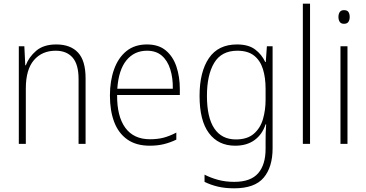

<svg xmlns="http://www.w3.org/2000/svg" viewBox="-20 -780 1987 1041"><path d="M285 -539Q362 -539 403 -495Q444 -451 444 -356V0H406V-351Q406 -431 373.5 -468Q341 -505 282 -505Q208 -505 164 -454Q120 -403 120 -300V0H82V-529H112L117 -426H120Q136 -470 176 -504.5Q216 -539 285 -539Z M777 -539Q840 -539 879 -506.5Q918 -474 936.5 -419Q955 -364 955 -297V-265H615Q614 -149 659.5 -87Q705 -25 793 -25Q833 -25 865 -33Q897 -41 936 -61V-23Q903 -7 868.5 1.5Q834 10 792 10Q718 10 670 -24Q622 -58 599 -119Q576 -180 576 -262Q576 -341 598.5 -404Q621 -467 665.5 -503Q710 -539 777 -539ZM777 -505Q708 -505 665.5 -453Q623 -401 616 -299H917Q918 -358 903 -405Q888 -452 857 -478.5Q826 -505 777 -505Z M1265 -539Q1327 -539 1363 -512Q1399 -485 1418 -444H1421L1427 -529H1458V24Q1458 126 1409.5 183.5Q1361 241 1250 241Q1199 241 1160 231.5Q1121 222 1089 206V167Q1122 184 1162 195Q1202 206 1250 206Q1339 206 1379.5 159.5Q1420 113 1420 27V-12Q1420 -36 1420.5 -58Q1421 -80 1423 -106H1420Q1402 -51 1360 -20.5Q1318 10 1255 10Q1164 10 1113 -58Q1062 -126 1062 -260Q1062 -390 1112.5 -464.5Q1163 -539 1265 -539ZM1267 -505Q1181 -505 1141.5 -439.5Q1102 -374 1102 -260Q1102 -143 1142 -83.5Q1182 -24 1259 -24Q1321 -24 1356.5 -55Q1392 -86 1406 -135Q1420 -184 1420 -239V-299Q1420 -359 1405.5 -405.5Q1391 -452 1357.5 -478.5Q1324 -505 1267 -505Z M1661 0H1622V-760H1661Z M1845 -725Q1863 -725 1869.5 -714.5Q1876 -704 1876 -688Q1876 -672 1869 -661.5Q1862 -651 1845 -651Q1829 -651 1822 -661.5Q1815 -672 1815 -688Q1815 -704 1822 -714.5Q1829 -725 1845 -725ZM1864 -529V0H1826V-529Z"/></svg>

Font: Noto Sans Sinhala UI SemiCondensed ExtraLight
Style: Regular
Weight: 200
Width: 4
Designer: Jelle Bosma - Monotype Design Team
Foundry: Monotype Imaging Inc.
Version: Version 2.006; ttfautohint (v1.8.4.7-5d5b)